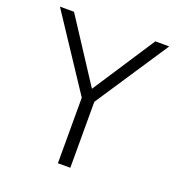

<svg xmlns="http://www.w3.org/2000/svg" viewBox="-135 -862 905 974"><g transform="rotate(20 318.0 -375.0)"><path d="M613 -750 352 -356V0H285V-354L23 -750H99L318 -414L538 -750Z"/></g></svg>

Font: Orkney Light
Style: Regular
Weight: 300
Designer: Samuel Oakes and Alfredo Marco Pradil
Foundry: Alfredo Marco Pradil
Version: 1.0; ttfautohint (v1.5)